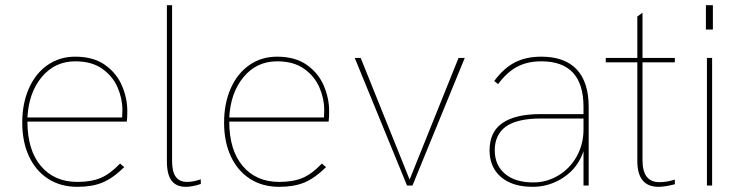

<svg xmlns="http://www.w3.org/2000/svg" viewBox="-20 -717 2862 742"><path d="M66 -243Q66 -317 91.5 -375Q117 -433 163.5 -465.5Q210 -498 271 -498Q341 -498 386 -466Q431 -434 451.5 -385.5Q472 -337 472 -288Q472 -261 470 -247H86Q86 -137 138 -75.5Q190 -14 279 -14Q333 -14 369.5 -29.5Q406 -45 444 -85L460 -71Q416 -28 376 -11.5Q336 5 279 5Q214 5 166 -26Q118 -57 92 -113Q66 -169 66 -243ZM452 -263 453 -292Q453 -336 434.5 -379Q416 -422 375.5 -451Q335 -480 271 -480Q192 -480 141.5 -419.5Q91 -359 86 -263Z M625 -93V-697H645V-95Q645 -53 659.5 -33.5Q674 -14 703 -14Q727 -14 756 -24V-6Q723 5 698 5Q661 5 643 -19Q625 -43 625 -93Z M846 -243Q846 -317 871.5 -375Q897 -433 943.5 -465.5Q990 -498 1051 -498Q1121 -498 1166 -466Q1211 -434 1231.5 -385.5Q1252 -337 1252 -288Q1252 -261 1250 -247H866Q866 -137 918 -75.5Q970 -14 1059 -14Q1113 -14 1149.5 -29.5Q1186 -45 1224 -85L1240 -71Q1196 -28 1156 -11.5Q1116 5 1059 5Q994 5 946 -26Q898 -57 872 -113Q846 -169 846 -243ZM1232 -263 1233 -292Q1233 -336 1214.5 -379Q1196 -422 1155.5 -451Q1115 -480 1051 -480Q972 -480 921.5 -419.5Q871 -359 866 -263Z M1351 -493H1374L1563 -23L1752 -493H1776L1574 0H1553Z M2235 -133Q2214 -69 2159 -32Q2104 5 2039 5Q1960 5 1916 -33Q1872 -71 1872 -136Q1872 -207 1921 -241Q1971 -276 2068 -276H2235V-304Q2235 -480 2072 -480Q2018 -480 1978.5 -459Q1939 -438 1905 -392L1890 -404Q1927 -454 1970 -476Q2013 -498 2072 -498Q2162 -498 2208.5 -449Q2255 -400 2255 -304V0H2235ZM2041 -12Q2093 -12 2138 -39Q2183 -66 2209 -113Q2235 -160 2235 -217V-259H2070Q1979 -259 1935 -228Q1892 -196 1892 -136Q1892 -79 1931.5 -45.5Q1971 -12 2041 -12Z M2443 -95V-476H2321V-493H2443V-653L2463 -668V-493H2588V-476H2463V-98Q2463 -13 2528 -13Q2558 -13 2588 -23V-5Q2550 5 2525 5Q2443 5 2443 -95Z M2712 -493H2732V0H2712ZM2708 -697H2735V-603H2708Z"/></svg>

Font: Hanken Grotesk Thin
Style: Regular
Weight: 100
Designer: Alfredo Marco Pradil
Foundry: Hanken Design Co.
Version: Version 3.014